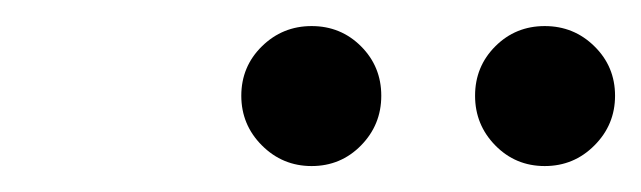

<svg xmlns="http://www.w3.org/2000/svg" viewBox="-20 -648 494 148"><path d="M181.9 -535.9Q166 -551.8 166 -574.2Q166 -596.7 181.9 -612.3Q197.8 -627.9 220.2 -627.9Q242.7 -627.9 258.3 -612.3Q273.9 -596.7 273.9 -574.2Q273.9 -551.8 258.3 -535.9Q242.7 -520 220.2 -520Q197.8 -520 181.9 -535.9ZM361.8 -535.9Q346.2 -551.8 346.2 -574.2Q346.2 -596.7 361.8 -612.3Q377.4 -627.9 399.9 -627.9Q422.4 -627.9 438.2 -612.3Q454.1 -596.7 454.1 -574.2Q454.1 -551.8 438.2 -535.9Q422.4 -520 399.9 -520Q377.4 -520 361.8 -535.9Z"/></svg>

Font: Linux Libertine G
Style: Bold Italic
Weight: 700
Italic angle: -11.5°
Designer: Philipp H. Poll
Foundry: Philipp H. Poll
Version: Version 4.1.0